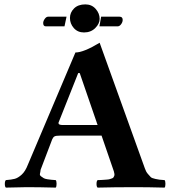

<svg xmlns="http://www.w3.org/2000/svg" viewBox="-20 -853 780 875"><path d="M440.9 -776.9H524.9Q539.1 -776.9 539.1 -762.2Q539.1 -752.4 532 -742.7Q524.9 -732.9 516.1 -732.9H433.1ZM273.9 -732.9H189Q176.8 -732.9 176.8 -748Q176.8 -756.8 183.8 -766.8Q190.9 -776.9 199.2 -776.9H283.2ZM272.9 -283.2H424.8L343.3 -520H336.4L247.6 -296.4Q246.1 -293.5 246.6 -291Q247.1 -288.6 248.5 -287.1Q250 -285.6 253.4 -284.7Q256.8 -283.7 261.5 -283.4Q266.1 -283.2 272.9 -283.2ZM165 -79.1Q164.1 -69.3 162.1 -61.8Q160.2 -54.2 167.5 -49.1Q174.8 -43.9 179.4 -41Q184.1 -38.1 196 -36.1Q208 -34.2 214.6 -33.7Q221.2 -33.2 233.9 -32.2Q237.8 -28.3 237.8 -15.1Q237.8 -2 233.9 2Q159.7 0 101.1 0Q81.1 0 6.8 2Q2 -2 2 -14.9Q2 -27.8 6.8 -32.2Q32.7 -34.2 47.4 -38.1Q62 -42 78.6 -56.9Q95.2 -71.8 106.9 -102.1L323.7 -613.8Q360.8 -613.8 434.1 -658.2L640.1 -85.9Q645 -70.8 653.6 -60.8Q662.1 -50.8 667 -45.9Q671.9 -41 688 -37.6Q704.1 -34.2 706.5 -34.2Q709 -34.2 730 -32.2Q733.9 -28.3 733.9 -15.1Q733.9 -2 730 2Q655.8 0 596.2 0Q499 0 424.8 2Q419.9 -2 419.9 -14.9Q419.9 -27.8 424.8 -32.2Q430.7 -32.2 440.4 -32.7Q450.2 -33.2 455.6 -33.7Q460.9 -34.2 468.5 -34.7Q476.1 -35.2 480 -36.6Q483.9 -38.1 489 -39.6Q494.1 -41 496.6 -43.9Q499 -46.9 500.5 -51Q502 -55.2 501.5 -60.1Q501 -64.9 499 -71.8L442.9 -234.9H252.9Q234.9 -234.9 228.5 -231.4Q222.2 -228 217.8 -217.8ZM298.8 -771Q298.8 -795.9 317.4 -814.5Q335.9 -833 369.1 -833Q397.9 -833 416 -812.5Q434.1 -792 434.1 -767.1Q434.1 -745.1 414.1 -725.1Q394 -705.1 362.8 -705.1Q334 -705.1 316.4 -725.1Q298.8 -745.1 298.8 -771Z"/></svg>

Font: Linux Libertine
Style: Bold
Weight: 700
Designer: Philipp H. Poll
Foundry: Philipp H. Poll
Version: Version 5.0.3